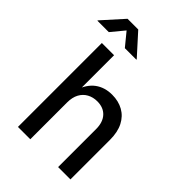

<svg xmlns="http://www.w3.org/2000/svg" viewBox="-314 -1061 1177 1177"><g transform="rotate(45 274.5 -472.0)"><path d="M176.8 -318.8V0H69.8V-727.5H175.8V-408.2H159.7Q183.6 -481 229 -514.6Q274.4 -548.3 338.9 -548.3Q394 -548.3 436 -524.9Q478 -501.5 501.5 -455.8Q524.9 -410.2 524.9 -342.8V0H418V-329.1Q418 -388.7 387.5 -421.9Q356.9 -455.1 303.2 -455.1Q267.1 -455.1 238.3 -439.5Q209.5 -423.8 193.1 -393.6Q176.8 -363.3 176.8 -318.8ZM52.7 -804.7H-45.9V-808.1L76.2 -943.8H168.9L291.5 -808.1V-804.7H191.9L122.6 -889.2Z"/></g></svg>

Font: Inter 17pt Medium
Style: Regular
Weight: 500
Version: Version 4.001;git-66647c0bb